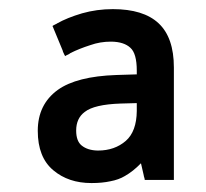

<svg xmlns="http://www.w3.org/2000/svg" viewBox="-20 -743 458 427"><path d="M259.8 -429.7Q283.7 -450.7 284.2 -496.1V-513.7L248 -512.7Q189.5 -510.7 168.5 -494.1Q149.4 -480 149.4 -452.6Q149.4 -429.2 161.6 -419.4Q174.8 -408.7 196.8 -408.2Q197.3 -408.2 197.5 -408.2Q197.8 -408.2 198.2 -408.2Q234.9 -408.2 259.8 -429.7ZM106.9 -690.9Q129.4 -703.6 162.6 -713.4Q195.3 -722.7 231 -722.7Q298.8 -722.7 332.5 -691.4Q366.7 -659.7 366.7 -592.8V-355.5V-354V-352.5V-345.2V-342.8H364.3H356.9H355.5H353.5H312.5H311H310.1H303.7H301.8V-344.7L300.3 -350.1L299.8 -351.6V-352.5L293.5 -379.9Q275.9 -361.8 257.8 -351.6Q244.1 -343.3 225.1 -339.8Q207 -335.9 184.1 -335.9Q183.6 -335.9 183.1 -335.9Q132.3 -335.9 98.6 -364.3Q64 -393.1 64 -452.1Q64 -510.7 108.4 -543Q150.4 -573.2 238.8 -576.2L284.2 -577.6V-585.9Q284.2 -624 270 -636.7Q255.9 -649.9 228 -650.4Q228 -650.4 227.5 -650.4Q227.1 -650.4 226.6 -650.4Q202.6 -650.4 180.7 -642.6Q156.2 -634.8 136.7 -625L135.3 -624L133.8 -623L127 -619.6L125 -618.2L123.5 -620.6L120.1 -627.9L119.6 -629.9L119.1 -631.3L101.1 -674.8L100.6 -675.8L100.1 -677.2L97.7 -683.1L96.7 -685.1L98.6 -686.5L104.5 -689.5L105.5 -689.9Z"/></svg>

Font: MAUL Condensed Bold
Style: Condensed Bold
Weight: 700
Designer: MAUL
Version: Version 1.0; 2020; ttfautohint (v1.8.3)